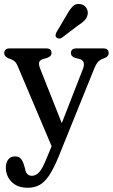

<svg xmlns="http://www.w3.org/2000/svg" viewBox="-20 -694 560 954"><path d="M212.5 90.5 236.5 32.5 68.5 -364Q60 -384.5 50 -391.5Q40 -398.5 20.5 -405Q1 -414 1 -429.5Q1 -453.5 28.5 -453.5H209.5Q236 -453.5 236 -430.5Q236 -414 213.5 -406L195.5 -401Q177.5 -396 174.5 -383.8Q171.5 -371.5 181.5 -348L287 -82L391.5 -350Q408 -391.5 375 -401L354 -406Q332.5 -413 332.5 -430.5Q332.5 -453.5 360 -453.5H492.5Q520 -453.5 520 -430.5Q520 -423 516 -417Q512 -411 501 -406Q479.5 -399 469.2 -388.8Q459 -378.5 448.5 -354L271 85Q247 143 224.8 176.8Q202.5 210.5 177 224.8Q151.5 239 118.5 239Q66.5 239 37.8 209.8Q9 180.5 9 139Q9 113.5 21 98.2Q33 83 54 83Q73 83 83.2 94.2Q93.5 105.5 100 128.5L105 146Q108 164 117 171.8Q126 179.5 138.5 179.5Q159 179.5 175.8 160.2Q192.5 141 212.5 90.5ZM311 -619Q326 -646.5 341.2 -662.2Q356.5 -678 380 -673.5Q399 -670 408.8 -655Q418.5 -640 415.5 -622.5Q412.5 -605.5 400.2 -592.8Q388 -580 366.5 -566.5L287.5 -506.5Q280.5 -502.5 273 -502.5Q265.5 -502.5 260.5 -507.5Q255 -513 256.2 -520.5Q257.5 -528 261.5 -535.5Z"/></svg>

Font: Fraunces 72pt S100
Style: Regular
Weight: 400
Version: Version 1.000; ttfautohint (v1.8.3)